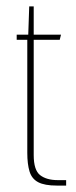

<svg xmlns="http://www.w3.org/2000/svg" viewBox="-20 -578 238 598"><path d="M157 0Q119 0 99 -10.5Q79 -21 72 -44Q65 -67 65 -102V-454H32V-470H68L71 -558H85V-470H170L166 -454H85V-95Q85 -48 105 -32.5Q125 -17 160 -17H186V0Z"/></svg>

Font: Smooch Sans Thin Thin
Style: Regular
Weight: 250
Version: Version 1.010